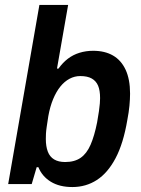

<svg xmlns="http://www.w3.org/2000/svg" viewBox="-20 -743 570 775"><path d="M272 12Q220 12 185 -9.5Q150 -31 135 -68H128L108 0H13L139 -723H255L210 -466H216Q233 -490 254 -506Q275 -522 301 -530Q327 -538 356 -538Q403 -538 436 -519Q469 -500 487 -461.5Q505 -423 505 -365Q505 -343 502.5 -316.5Q500 -290 494 -259Q478 -164 446.5 -104.5Q415 -45 371 -16.5Q327 12 272 12ZM243 -89Q281 -89 305.5 -106Q330 -123 345.5 -158.5Q361 -194 372 -249Q377 -277 379.5 -295Q382 -313 383 -325.5Q384 -338 384 -347Q384 -378 376 -397Q368 -416 350.5 -426Q333 -436 304 -436Q281 -436 260.5 -425Q240 -414 223.5 -393.5Q207 -373 194.5 -343Q182 -313 175 -274Q171 -248 168.5 -231Q166 -214 165.5 -203Q165 -192 165 -182Q165 -152 173 -131Q181 -110 198.5 -99.5Q216 -89 243 -89Z"/></svg>

Font: Archivo SemiCondensed SemiBold
Style: Italic
Weight: 600
Width: 4
Italic angle: -10°
Designer: Hector Gatti
Foundry: Omnibus-Type
Version: Version 2.001